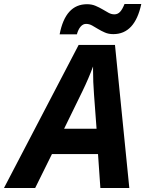

<svg xmlns="http://www.w3.org/2000/svg" viewBox="-80 -942 728 962"><path d="M411.1 -169.9H180.2L96.2 0H-60.1L314 -716.8H496.1L567.9 0H422.9ZM403.8 -296.9 391.1 -467.8Q386.2 -531.7 386.2 -591.3V-608.9Q364.7 -550.3 333 -484.9L241.2 -296.9ZM487.8 -771Q463.9 -771 445.6 -779.1Q427.2 -787.1 411.6 -796.6Q396 -806.2 381.6 -814.2Q367.2 -822.3 351.1 -822.3Q335.9 -822.3 324 -808.6Q312 -794.9 305.2 -770H218.8Q247.6 -920.9 356 -920.9Q379.9 -920.9 398.7 -912.8Q417.5 -904.8 433.6 -895.3Q449.7 -885.7 463.9 -877.9Q478 -870.1 493.2 -870.1Q509.8 -870.1 521.5 -882.6Q533.2 -895 543.9 -921.9H627.9Q595.7 -771 487.8 -771Z"/></svg>

Font: Zoram GWebM
Style: Bold Italic
Weight: 700
Italic angle: -12°
Foundry: Ascender Corporation
Version: Version 1.000